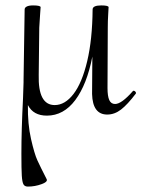

<svg xmlns="http://www.w3.org/2000/svg" viewBox="-20 -414 522 709"><path d="M473 -79Q477 -79 480 -75.5Q483 -72 482 -69Q451 -28 427 -9.5Q403 9 376 9Q322 9 320 -67L321 -205Q301 -102 258 -44.5Q215 13 153 13Q103 13 83 -26Q82 44 94.5 99Q107 154 118 178Q129 202 152 247Q158 257 133.5 266Q109 275 83 275Q71 275 66.5 266.5Q62 258 60.5 235Q59 212 59 154Q59 67 65 -51L67 -110V-119L71 -379Q71 -386 79 -390Q87 -394 102 -394Q128 -394 130 -388Q130 -383 128 -359.5Q126 -336 125 -312L123 -138Q120 -26 182 -26Q220 -26 251.5 -67Q283 -108 302 -188Q321 -268 322 -379Q322 -394 354 -394Q379 -394 381 -388Q381 -384 379.5 -360.5Q378 -337 378 -312L377 -89Q377 -59 383.5 -44.5Q390 -30 405 -30Q429 -30 471 -78Z"/></svg>

Font: Cormorant Upright
Style: Regular
Weight: 400
Designer: Christian Thalmann (Catharsis Fonts)
Foundry: Catharsis Fonts
Version: Version 3.302